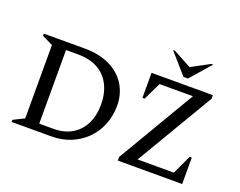

<svg xmlns="http://www.w3.org/2000/svg" viewBox="-130 -1105 1683 1348"><g transform="rotate(20 711.5 -431.0)"><path d="M60 0V-16L141 -56V-604L60 -644V-660H364Q476 -660 555 -621Q634 -582 675.5 -514Q717 -446 717 -360Q717 -282 690 -216Q663 -150 614.5 -102Q566 -54 500.5 -27Q435 0 357 0ZM337 -605H246V-55H352Q432 -55 489 -88.5Q546 -122 577 -183.5Q608 -245 608 -329Q608 -412 576.5 -474.5Q545 -537 484.5 -571Q424 -605 337 -605ZM853 0V-27L1194 -605H945L881 -473H865V-660H1323V-633L981 -55H1252L1318 -197H1334V0ZM1085 -710 952 -862H966L1102 -789L1238 -862H1252L1119 -710Z"/></g></svg>

Font: Spectral SC Medium
Style: Regular
Weight: 500
Designer: Jean-Baptiste Levee
Foundry: Production Type
Version: Version 2.001